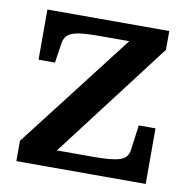

<svg xmlns="http://www.w3.org/2000/svg" viewBox="-64 -572 615 633"><g transform="rotate(10 243.5 -255.0)"><path d="M142 -39 128 -58H281Q311 -58 332 -60Q353 -62 367 -66.5Q381 -71 388 -80Q395 -89 397 -104L408 -186H464V0H31V-68L342 -471L370 -454H226Q196 -454 174.5 -452Q153 -450 139.5 -445Q126 -440 119.5 -432Q113 -424 110 -409L100 -342H45V-510H453V-447Z"/></g></svg>

Font: Roboto Serif 36pt Medium
Style: Regular
Weight: 500
Designer: Greg Gazdowicz
Foundry: Commercial Type
Version: Version 1.008